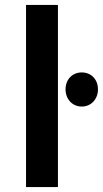

<svg xmlns="http://www.w3.org/2000/svg" viewBox="-20 -762 419 782"><path d="M216 -742H86V0H216ZM313 -467C275 -467 247 -439 247 -398C247 -358 275 -328 313 -328C351 -328 379 -358 379 -398C379 -439 351 -467 313 -467Z"/></svg>

Font: Montserrat_SPRD_medium Medium
Style: Regular
Weight: 400
Designer: Julieta Ulanovsky edited by Nelly Hempel
Foundry: Julieta Ulanovsky
Version: Version 4.000;PS 004.000;hotconv 1.0.88;makeotf.lib2.5.64775